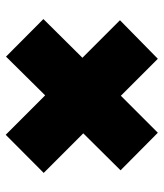

<svg xmlns="http://www.w3.org/2000/svg" viewBox="28 -674 554 649"><g transform="rotate(90 304.5 -349.0)"><path d="M170.9 -92.8 43.9 -219.2 174.8 -351.1 47.9 -478 178.2 -606 303.2 -481 428.2 -606 555.2 -480 430.2 -354 564 -220.2 435.1 -91.8 301.8 -225.1Z"/></g></svg>

Font: Poppins ExtraBold
Style: Regular
Weight: 800
Designer: Ninad Kale (Devanagari), Jonny Pinhorn (Latin)
Foundry: Indian Type Foundry
Version: Version 3.200;PS 1.000;hotconv 16.6.54;makeotf.lib2.5.65590